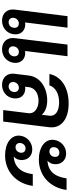

<svg xmlns="http://www.w3.org/2000/svg" viewBox="560 -1226 677 1836"><g transform="rotate(90 898.0 -307.5)"><path d="M177 11C246 11 299 -35 307 -101C315 -165 276 -211 212 -211C206 -211 200 -210 194 -209L244 -615H134L71 -108C63 -39 106 11 177 11ZM150 -101C154 -129 177 -150 204 -150C233 -150 249 -129 245 -101C242 -72 221 -52 192 -52C164 -52 147 -72 150 -101ZM344 -108C336 -39 379 11 450 11C519 11 572 -35 580 -101C588 -165 549 -211 485 -211C479 -211 473 -210 467 -209L517 -615H406ZM423 -101C426 -129 449 -150 476 -150C505 -150 521 -129 518 -101C514 -72 493 -52 464 -52C437 -52 419 -72 423 -101Z M791 11C859 11 913 -36 920 -101C928 -166 889 -211 826 -211C820 -211 814 -210 809 -209L813 -247C820 -303 875 -338 943 -338C1010 -338 1069 -303 1062 -243L1032 0H1142L1196 -440C1210 -552 1121 -626 969 -626C816 -626 709 -554 687 -442H796C813 -499 877 -535 958 -535C1043 -535 1093 -499 1086 -443L1077 -369C1046 -406 993 -421 940 -421C819 -421 715 -354 702 -246L685 -108C676 -39 720 11 791 11ZM764 -101C768 -129 790 -150 819 -150C845 -150 863 -129 859 -101C856 -72 833 -52 807 -52C778 -52 761 -72 764 -101Z M1505 -341C1662 -341 1775 -451 1796 -606H1685C1669 -488 1612 -429 1516 -423C1535 -440 1546 -460 1549 -486C1557 -552 1514 -602 1448 -602C1381 -602 1325 -552 1317 -486C1306 -399 1388 -341 1505 -341ZM1277 -162C1267 -76 1349 -18 1465 -18C1622 -18 1736 -128 1757 -283H1645C1630 -166 1573 -108 1476 -100C1495 -117 1506 -137 1509 -162C1517 -229 1475 -278 1409 -278C1341 -278 1285 -229 1277 -162ZM1347 -166C1351 -194 1372 -214 1400 -214C1427 -214 1443 -194 1440 -166C1436 -138 1415 -118 1388 -118C1360 -118 1344 -138 1347 -166ZM1387 -489C1391 -519 1411 -537 1440 -537C1467 -537 1483 -519 1479 -489C1476 -461 1455 -442 1428 -442C1400 -442 1384 -461 1387 -489ZM1474 -98C1474 -98 1475 -99 1476 -99Z"/></g></svg>

Font: TPK Tissa Web SemiBold
Style: Italic
Weight: 600
Italic angle: -7°
Designer: Jacques Le Bailly, Suppakit Chalermlarp | Katatrad Co.,Ltd.
Foundry: Jacques Le Bailly, Cadson Demak Co.,Ltd.
Version: Version 5.000;Glyphs 3.1.2 (3151)